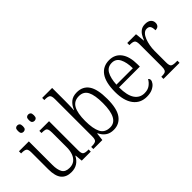

<svg xmlns="http://www.w3.org/2000/svg" viewBox="-7 -1383 2017 2017"><g transform="rotate(-45 1001.0 -375.0)"><path d="M254 10Q179 10 140.5 -36.5Q102 -83 102 -185V-434Q102 -481 85 -492.5Q68 -504 28 -504H18V-536H165V-186Q165 -115 187.5 -75.5Q210 -36 272 -36Q317 -36 346 -59Q375 -82 389 -121.5Q403 -161 403 -210V-428Q403 -463 396 -479Q389 -495 372.5 -499.5Q356 -504 329 -504H321V-536H465V-103Q465 -55 482 -43.5Q499 -32 537 -32H549V0H415L407 -83H403Q356 10 254 10ZM360 -646Q344 -646 333.5 -656Q323 -666 323 -693Q323 -721 333.5 -731Q344 -741 360 -741Q376 -741 386.5 -731Q397 -721 397 -693Q397 -666 386.5 -656Q376 -646 360 -646ZM197 -646Q181 -646 171 -656Q161 -666 161 -693Q161 -721 171 -731Q181 -741 197 -741Q213 -741 223.5 -731Q234 -721 234 -693Q234 -666 223.5 -656Q213 -646 197 -646Z M882 10Q828 10 792 -16Q756 -42 736 -86H731L721 0H587V-32H599Q638 -32 655.5 -43.5Q673 -55 673 -104V-655Q673 -705 655.5 -716.5Q638 -728 601 -728H587V-760H735V-569Q735 -551 734.5 -525.5Q734 -500 733.5 -475.5Q733 -451 731 -434H734Q754 -485 790 -515Q826 -545 885 -545Q974 -545 1019 -479Q1064 -413 1064 -268Q1064 -123 1015.5 -56.5Q967 10 882 10ZM874 -35Q1000 -35 1000 -270Q1000 -388 971 -444.5Q942 -501 873 -501Q799 -501 767 -442.5Q735 -384 735 -269Q735 -155 765.5 -95Q796 -35 874 -35Z M1374 10Q1279 10 1225.5 -61.5Q1172 -133 1172 -263Q1172 -404 1222 -474Q1272 -544 1365 -544Q1450 -544 1497.5 -480.5Q1545 -417 1545 -299V-267H1236Q1236 -148 1275 -91Q1314 -34 1383 -34Q1433 -34 1465 -58Q1497 -82 1513 -113Q1519 -110 1523.5 -103.5Q1528 -97 1528 -86Q1528 -68 1511 -45.5Q1494 -23 1460 -6.5Q1426 10 1374 10ZM1481 -307Q1480 -395 1452.5 -449.5Q1425 -504 1365 -504Q1302 -504 1272 -452Q1242 -400 1237 -307Z M1629 0V-32H1637Q1662 -32 1678 -36.5Q1694 -41 1701.5 -56.5Q1709 -72 1709 -106V-433Q1709 -481 1691.5 -492.5Q1674 -504 1634 -504H1627V-536H1757L1768 -431H1771Q1782 -460 1797.5 -486Q1813 -512 1837.5 -528.5Q1862 -545 1900 -545Q1944 -545 1966 -525.5Q1988 -506 1988 -475Q1988 -451 1974.5 -436Q1961 -421 1931 -421Q1931 -461 1919 -479.5Q1907 -498 1877 -498Q1851 -498 1831 -477.5Q1811 -457 1798 -423.5Q1785 -390 1778 -351Q1771 -312 1771 -275V-103Q1771 -54 1788 -43Q1805 -32 1843 -32H1868V0Z"/></g></svg>

Font: Noto Serif Lao SemiCondensed Light
Style: Regular
Weight: 300
Width: 4
Designer: Monotype Design Team
Foundry: Monotype Imaging Inc.
Version: Version 2.003; ttfautohint (v1.8.4.7-5d5b)